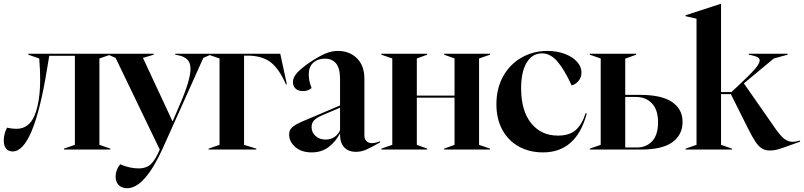

<svg xmlns="http://www.w3.org/2000/svg" viewBox="-20 -793 4262 1018"><path d="M0 -48Q0 -82 17 -116Q43 -110 67 -110Q134 -110 163.5 -181.5Q193 -253 193 -375Q193 -421 188 -483L130 -503V-508H565V-503L507 -483V-25L565 -5V0H319V-5L377 -25V-497H241L229 -424Q158 10 47 10Q25 10 12.5 -5Q0 -20 0 -48Z M593 143Q593 108 617 78Q668 100 716 100Q754 100 778 79Q802 58 827 0L593 -486L554 -503V-508H795V-503L738 -486L895 -149L932 -235Q990 -368 990 -428Q990 -461 972.5 -478Q955 -495 920 -501L909 -503V-508H1097V-503L1058 -486L845 -11Q748 205 654 205Q626 205 609.5 188.5Q593 172 593 143Z M1086 -5 1144 -25V-483L1086 -503V-508H1466L1501 -346H1496Q1461 -426 1417.5 -461Q1374 -496 1300 -498H1274V-25L1339 -5V0H1086Z M1513 -80Q1513 -102 1527.5 -116.5Q1542 -131 1583 -149L1783 -234V-372Q1783 -431 1762 -456.5Q1741 -482 1703 -482Q1665 -482 1641 -460.5Q1617 -439 1617 -398Q1617 -364 1632 -326Q1613 -310 1586 -310Q1562 -310 1547.5 -323Q1533 -336 1533 -358Q1533 -381 1553 -404.5Q1573 -428 1622 -462Q1672 -495 1705 -509Q1738 -523 1771 -523Q1833 -523 1872.5 -484Q1912 -445 1912 -376V-74Q1912 -56 1923 -45Q1934 -34 1952 -34Q1970 -34 1995 -44V-38Q1948 -11 1921.5 0.5Q1895 12 1867 12Q1827 12 1805 -12Q1783 -36 1783 -78V-86Q1760 -42 1722.5 -13.5Q1685 15 1633 15Q1578 15 1545.5 -13.5Q1513 -42 1513 -80ZM1707 -53Q1734 -53 1754.5 -67.5Q1775 -82 1783 -103V-222L1689 -182Q1657 -168 1644.5 -154Q1632 -140 1632 -119Q1632 -91 1653 -72Q1674 -53 1707 -53Z M2002 -5 2060 -25V-483L2002 -503V-508H2245V-503L2190 -483V-286H2390V-483L2335 -503V-508H2578V-503L2520 -483V-25L2578 -5V0H2335V-5L2390 -25V-275H2190V-25L2245 -5V0H2002Z M2612 -240Q2612 -324 2647.5 -388Q2683 -452 2745 -487.5Q2807 -523 2882 -523Q2934 -523 2975.5 -507Q3017 -491 3040 -465Q3063 -439 3063 -409Q3063 -382 3047 -363.5Q3031 -345 3011 -340Q2972 -425 2935 -467.5Q2898 -510 2854 -510Q2802 -510 2772.5 -461Q2743 -412 2743 -325Q2743 -206 2796 -140Q2849 -74 2938 -74Q2999 -74 3032.5 -103.5Q3066 -133 3085 -193L3091 -191Q3036 15 2859 15Q2787 15 2731 -16Q2675 -47 2643.5 -104.5Q2612 -162 2612 -240Z M3107 -5 3165 -25V-483L3107 -503V-508H3353V-503L3295 -482V-290H3374Q3488 -290 3543.5 -252Q3599 -214 3599 -147Q3599 -78 3545 -39Q3491 0 3379 0H3107ZM3357 -11Q3407 -11 3438 -44.5Q3469 -78 3469 -145Q3469 -211 3436.5 -245Q3404 -279 3351 -279H3295V-11Z M3945 -114 3855 -294H3803V-25L3861 -5V0H3615V-5L3673 -25V-694L3615 -707V-712L3802 -773H3803V-305H3858L3902 -346Q3959 -399 3983.5 -428Q4008 -457 4008 -473Q4008 -484 3996.5 -490Q3985 -496 3961 -501L3950 -503V-508H4156V-503L4083 -483L3924 -351L4092 -110Q4121 -69 4141 -55Q4161 -41 4183 -41Q4198 -41 4222 -48V-42L4167 -22Q4123 -6 4103.5 -0.5Q4084 5 4061 5Q4037 5 4019.5 -6Q4002 -17 3985.5 -41.5Q3969 -66 3945 -114Z"/></svg>

Font: Nyght Serif Medium
Style: Regular
Weight: 500
Designer: Maksym Kobuzan
Version: Version 0.410